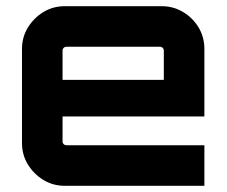

<svg xmlns="http://www.w3.org/2000/svg" viewBox="-20 -600 732 620"><path d="M189 0Q151 0 120 -19Q89 -38 70 -69Q51 -100 51 -138V-442Q51 -480 70 -511Q89 -542 120 -561Q151 -580 189 -580H502Q540 -580 571.5 -561Q603 -542 621.5 -511Q640 -480 640 -442V-224H182V-143Q182 -138 185.5 -134.5Q189 -131 194 -131H640V0H189ZM182 -342H509V-437Q509 -442 505.5 -445.5Q502 -449 497 -449H194Q189 -449 185.5 -445.5Q182 -442 182 -437Z"/></svg>

Font: Orbitron
Style: Bold
Weight: 700
Designer: Matt McInerney
Foundry: The League of Moveable Type
Version: Version 2.001